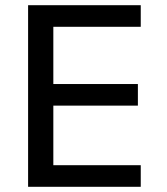

<svg xmlns="http://www.w3.org/2000/svg" viewBox="-20 -718 640 738"><path d="M521 0H88V-698H521V-615H185V-395H510V-312H185V-83H521Z"/></svg>

Font: IBM Plex Mono Text
Style: Regular
Weight: 450
Designer: Mike Abbink, Paul van der Laan, Pieter van Rosmalen
Foundry: Bold Monday
Version: Version 2.000